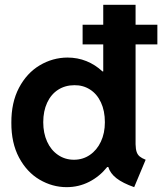

<svg xmlns="http://www.w3.org/2000/svg" viewBox="-20 -772 676 800"><path d="M431.2 -76.2H426.8Q395 -36.6 351.6 -14.4Q308.1 7.8 257.8 7.8Q198.2 7.8 145 -23.4Q91.8 -54.7 59.3 -115.5Q26.9 -176.3 27.3 -260.7Q26.9 -345.2 59.3 -406.5Q91.8 -467.8 145.5 -499.8Q199.2 -531.7 260.7 -532.2Q303.2 -532.2 340.1 -517.3Q377 -502.4 406.7 -474.6H410.2V-586.9H324.2V-668.9H410.2V-752H544.9V-668.9H635.7V-586.9H544.9V-170.9Q545.4 -150.9 549.3 -139.2Q553.2 -127.4 562 -120.1Q570.8 -112.8 586.9 -106.4L539.1 7.8Q491.7 -8.8 465.3 -29.3Q439 -49.8 431.2 -76.2ZM417 -262.7Q417 -310.1 400.6 -345.2Q384.3 -380.4 355.2 -398.9Q326.2 -417.5 290 -417Q252 -417 222.4 -398.2Q192.9 -379.4 176.5 -344.2Q160.2 -309.1 160.2 -262.7Q160.2 -217.3 176.3 -181.9Q192.4 -146.5 221.7 -126.5Q251 -106.4 288.1 -106.4Q325.2 -106.4 354.5 -126.5Q383.8 -146.5 400.4 -181.9Q417 -217.3 417 -262.7Z"/></svg>

Font: Reddit Sans Vanilla
Style: Bold
Weight: 700
Designer: Stephen Hutchings
Foundry: Reddit
Version: Version 1.013